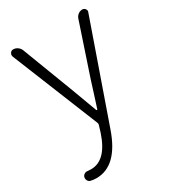

<svg xmlns="http://www.w3.org/2000/svg" viewBox="-188 -628 865 969"><g transform="rotate(-30 244.5 -143.5)"><path d="M85 243.2Q68.4 243.2 51.8 239.3Q42 237.3 36.6 227.5Q31.2 217.8 34.2 207Q37.1 197.3 45.9 192.4Q54.7 187.5 65.4 189.5Q75.2 190.4 84 190.4Q171.9 190.4 216.8 55.7L228.5 17.6Q231.4 10.7 228.5 3.9L24.4 -501Q23.4 -504.9 23.4 -508.8Q23.4 -515.6 27.3 -520.5Q33.2 -530.3 44.9 -530.3Q58.6 -530.3 70.3 -522Q82 -513.7 86.9 -501L200.2 -204.1Q247.1 -77.1 254.9 -56.6Q255.9 -53.7 258.3 -53.7Q260.7 -53.7 261.7 -56.6Q270.5 -83 286.6 -134.3Q302.7 -185.5 308.6 -204.1L408.2 -502Q413.1 -514.6 423.8 -522.5Q434.6 -530.3 447.3 -530.3Q458 -530.3 464.8 -521.5Q468.8 -515.6 468.8 -509.8Q468.8 -505.9 466.8 -502L268.6 64.5Q207 243.2 85 243.2Z"/></g></svg>

Font: Gen Jyuu Gothic Light
Style: Regular
Weight: 200
Designer: [Source Han Sans]
Ryoko NISHIZUKA  (kana & ideographs); Paul D. Hunt (Latin, Greek & Cyrillic); Wenlong ZHANG  (bopomofo
Version: Version 1.002.20150607